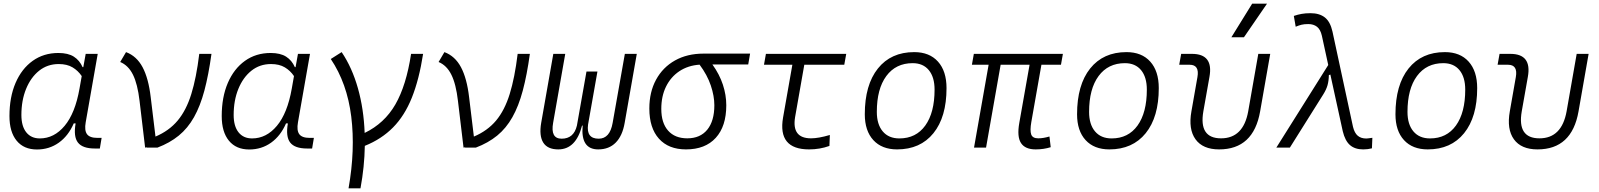

<svg xmlns="http://www.w3.org/2000/svg" viewBox="-20 -815 8829 1060"><path d="M439.9 -444.3 453.1 -517.6H519.5L453.1 -139.6Q445.3 -95.2 460.2 -74.5Q475.1 -53.7 518.1 -53.7H541L531.2 4.9H503.9Q435.5 4.9 410.2 -28.1Q384.8 -61 397.5 -133.8H387.2Q357.4 -64.9 304.7 -27.3Q252 10.3 184.1 10.3Q111.8 10.3 72 -38.1Q32.2 -86.4 32.2 -174.3Q32.2 -278.8 65.9 -357.2Q99.6 -435.5 160.4 -479Q221.2 -522.5 302.2 -522.5Q356 -522.5 387.7 -502.2Q419.4 -481.9 436 -444.3ZM304.2 -461.4Q242.2 -461.4 196 -424.6Q149.9 -387.7 124 -324.2Q98.1 -260.7 98.1 -180.2Q98.1 -118.2 125 -84.5Q151.9 -50.8 199.7 -50.8Q278.8 -50.8 336.9 -120.4Q395 -189.9 418.9 -325.7L431.2 -395Q411.1 -424.8 380.6 -443.1Q350.1 -461.4 304.2 -461.4Z M781.2 0 750.5 -257.8Q739.7 -351.1 714.1 -402.6Q688.5 -454.1 643.6 -472.7L675.8 -527.3Q734.4 -505.4 767.1 -444.1Q799.8 -382.8 812 -278.8L838.4 -61Q913.6 -92.8 960.9 -149.4Q1008.3 -206.1 1036.1 -295.7Q1064 -385.3 1080.1 -517.6H1147.5Q1131.3 -400.9 1108.4 -314.9Q1085.4 -229 1051 -168Q1016.6 -106.9 967 -66.4Q917.5 -25.9 849.1 0H789.1L790.5 -2Z M1611.8 -444.3 1625 -517.6H1691.4L1625 -139.6Q1617.2 -95.2 1632.1 -74.5Q1647 -53.7 1689.9 -53.7H1712.9L1703.1 4.9H1675.8Q1607.4 4.9 1582 -28.1Q1556.6 -61 1569.3 -133.8H1559.1Q1529.3 -64.9 1476.6 -27.3Q1423.8 10.3 1356 10.3Q1283.7 10.3 1243.9 -38.1Q1204.1 -86.4 1204.1 -174.3Q1204.1 -278.8 1237.8 -357.2Q1271.5 -435.5 1332.3 -479Q1393.1 -522.5 1474.1 -522.5Q1527.8 -522.5 1559.6 -502.2Q1591.3 -481.9 1607.9 -444.3ZM1476.1 -461.4Q1414.1 -461.4 1367.9 -424.6Q1321.8 -387.7 1295.9 -324.2Q1270 -260.7 1270 -180.2Q1270 -118.2 1296.9 -84.5Q1323.7 -50.8 1371.6 -50.8Q1450.7 -50.8 1508.8 -120.4Q1566.9 -189.9 1590.8 -325.7L1603 -395Q1583 -424.8 1552.5 -443.1Q1522 -461.4 1476.1 -461.4Z M1904.3 224.6Q1941.9 12.2 1919.2 -171.4Q1896.5 -355 1806.2 -489.3L1866.2 -527.3Q1923.8 -441.9 1956.1 -327.6Q1988.3 -213.4 1993.2 -81.1Q2102.5 -133.8 2162.8 -238.5Q2223.1 -343.3 2249.5 -517.6H2315.9Q2293.9 -376 2253.9 -276.1Q2213.9 -176.3 2150.1 -111.6Q2086.4 -46.9 1994.1 -9.8Q1992.2 105.5 1970.2 224.6Z M2539.1 0 2508.3 -257.8Q2497.6 -351.1 2471.9 -402.6Q2446.3 -454.1 2401.4 -472.7L2433.6 -527.3Q2492.2 -505.4 2524.9 -444.1Q2557.6 -382.8 2569.8 -278.8L2596.2 -61Q2671.4 -92.8 2718.8 -149.4Q2766.1 -206.1 2793.9 -295.7Q2821.8 -385.3 2837.9 -517.6H2905.3Q2889.2 -400.9 2866.2 -314.9Q2843.3 -229 2808.8 -168Q2774.4 -106.9 2724.9 -66.4Q2675.3 -25.9 2606.9 0H2546.9L2548.3 -2Z M3282.7 9.8Q3184.6 9.8 3196.8 -121.6H3193.4Q3159.7 9.8 3062 9.8Q3002.9 9.8 2979.2 -27.8Q2955.6 -65.4 2967.8 -136.7L3034.7 -517.6H3100.6L3033.7 -136.7Q3018.1 -49.3 3080.6 -49.3Q3147.9 -49.3 3165 -121.6L3217.8 -419.9H3278.3L3226.6 -127.4Q3215.8 -49.3 3285.2 -49.3Q3347.2 -49.3 3362.3 -136.7L3429.7 -517.6H3495.6L3428.7 -136.7Q3416.5 -65.4 3379.4 -27.8Q3342.3 9.8 3282.7 9.8Z M3767.1 9.8Q3670.9 9.8 3617.9 -49.3Q3564.9 -108.4 3564.9 -215.8Q3564.9 -307.1 3602.1 -375.2Q3639.2 -443.4 3706.5 -481.2Q3773.9 -519 3863.8 -519H4121.1L4110.8 -459H3913.1Q3952.1 -404.8 3970.9 -347.7Q3989.7 -290.5 3989.7 -233.9Q3989.7 -117.7 3931.6 -54Q3873.5 9.8 3767.1 9.8ZM3842.3 -458Q3778.3 -453.6 3730.7 -421.9Q3683.1 -390.1 3657 -336.9Q3630.9 -283.7 3630.9 -213.9Q3630.9 -136.2 3668.5 -93.8Q3706.1 -51.3 3774.4 -51.3Q3845.7 -51.3 3884.8 -99.1Q3923.8 -147 3923.8 -233.9Q3923.8 -284.7 3904.3 -342.8Q3884.8 -400.9 3842.3 -458Z M4446.8 9.8Q4272.5 9.8 4303.2 -166.5L4354.5 -457.5H4197.8L4208.5 -517.6H4651.9L4641.1 -457.5H4420.4L4369.6 -168.5Q4350.1 -51.3 4457.5 -51.3Q4498.5 -51.3 4561.5 -69.8L4559.1 -9.3Q4505.9 9.8 4446.8 9.8Z M4932.6 9.8Q4848.6 9.8 4801.5 -41.5Q4754.4 -92.8 4754.4 -184.1Q4754.4 -346.2 4826.7 -436.8Q4898.9 -527.3 5027.3 -527.3Q5111.3 -527.3 5158.4 -474.9Q5205.6 -422.4 5205.6 -328.6Q5205.6 -168.9 5133.3 -79.6Q5061 9.8 4932.6 9.8ZM4945.3 -50.8Q5037.1 -50.8 5088.4 -122.1Q5139.6 -193.4 5139.6 -320.3Q5139.6 -389.2 5107.9 -427.7Q5076.2 -466.3 5018.6 -466.3Q4925.8 -466.3 4873.3 -395.3Q4820.8 -324.2 4820.8 -197.3Q4820.8 -128.4 4853.5 -89.6Q4886.2 -50.8 4945.3 -50.8Z M5697.8 9.8Q5639.6 9.8 5616.7 -25.4Q5593.8 -60.5 5607.4 -136.7L5664.1 -457.5H5504.4L5423.8 0H5357.4L5438 -457.5H5345.7L5356.4 -517.6H5848.1L5837.4 -457.5H5729.5L5673.8 -141.6Q5665.5 -94.2 5673.1 -72.8Q5680.7 -51.3 5711.9 -51.3Q5739.7 -51.3 5773.9 -61.5L5780.8 -2.4Q5742.2 9.8 5697.8 9.8Z M6104.5 9.8Q6020.5 9.8 5973.4 -41.5Q5926.3 -92.8 5926.3 -184.1Q5926.3 -346.2 5998.5 -436.8Q6070.8 -527.3 6199.2 -527.3Q6283.2 -527.3 6330.3 -474.9Q6377.4 -422.4 6377.4 -328.6Q6377.4 -168.9 6305.2 -79.6Q6232.9 9.8 6104.5 9.8ZM6117.2 -50.8Q6209 -50.8 6260.3 -122.1Q6311.5 -193.4 6311.5 -320.3Q6311.5 -389.2 6279.8 -427.7Q6248 -466.3 6190.4 -466.3Q6097.7 -466.3 6045.2 -395.3Q5992.7 -324.2 5992.7 -197.3Q5992.7 -128.4 6025.4 -89.6Q6058.1 -50.8 6117.2 -50.8Z M6710.4 9.8Q6620.6 9.8 6580.3 -45.9Q6540 -101.6 6557.6 -200.2L6590.8 -389.2Q6603 -457.5 6547.9 -457.5H6490.2L6501 -517.6H6560.5Q6680.2 -517.6 6657.2 -390.6L6623.5 -200.2Q6597.7 -51.3 6721.2 -51.3Q6844.2 -51.3 6871.1 -200.2L6926.8 -517.6H6992.7L6937 -200.2Q6900.4 9.8 6710.4 9.8ZM6778.3 -609.4 6893.1 -794.9H6975.1L6847.7 -609.4Z M7505.9 9.8Q7460.4 9.8 7433.1 -13.9Q7405.8 -37.6 7393.1 -90.8L7324.7 -403.3L7316.4 -400.4Q7315.9 -369.1 7309.1 -344.7Q7302.2 -320.3 7285.6 -293.9L7101.1 0H7026.4L7313 -456.1L7277.8 -617.7Q7270 -652.3 7251 -667.2Q7231.9 -682.1 7203.1 -682.1Q7180.7 -682.1 7165.8 -678.5Q7150.9 -674.8 7133.3 -667.5L7123 -727.1Q7144.5 -734.4 7165.8 -738.3Q7187 -742.2 7215.3 -742.2Q7264.2 -742.2 7294.2 -718.8Q7324.2 -695.3 7336.4 -640.6L7449.7 -114.7Q7458 -80.6 7476.1 -65.4Q7494.1 -50.3 7522.9 -50.3Q7526.9 -50.3 7534.7 -51.3Q7542.5 -52.2 7556.6 -54.2L7554.2 3.9Q7532.2 9.8 7505.9 9.8Z M7862.3 9.8Q7778.3 9.8 7731.2 -41.5Q7684.1 -92.8 7684.1 -184.1Q7684.1 -346.2 7756.3 -436.8Q7828.6 -527.3 7957 -527.3Q8041 -527.3 8088.1 -474.9Q8135.3 -422.4 8135.3 -328.6Q8135.3 -168.9 8063 -79.6Q7990.7 9.8 7862.3 9.8ZM7875 -50.8Q7966.8 -50.8 8018.1 -122.1Q8069.3 -193.4 8069.3 -320.3Q8069.3 -389.2 8037.6 -427.7Q8005.9 -466.3 7948.2 -466.3Q7855.5 -466.3 7803 -395.3Q7750.5 -324.2 7750.5 -197.3Q7750.5 -128.4 7783.2 -89.6Q7815.9 -50.8 7875 -50.8Z M8468.3 9.8Q8378.4 9.8 8338.1 -45.9Q8297.9 -101.6 8315.4 -200.2L8348.6 -389.2Q8360.8 -457.5 8305.7 -457.5H8248L8258.8 -517.6H8318.4Q8438 -517.6 8415 -390.6L8381.3 -200.2Q8355.5 -51.3 8479 -51.3Q8602.1 -51.3 8628.9 -200.2L8684.6 -517.6H8750.5L8694.8 -200.2Q8658.2 9.8 8468.3 9.8Z"/></svg>

Font: Cascadia Code PL Light
Style: Italic
Weight: 300
Italic angle: -10°
Monospace: yes
Designer: Aaron Bell
Foundry: Saja Typeworks
Version: Version 2404.023; ttfautohint (v1.8.4)